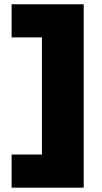

<svg xmlns="http://www.w3.org/2000/svg" viewBox="-20 -770 478 901"><path d="M372.8 -750V110.7H34.5V-44.8H273.1L176.8 51.6V-690.5L273.1 -594.5H34.5V-750Z"/></svg>

Font: Unbounded Variable
Style: Regular
Weight: 400
Designer: Luke Prowse, Jean-Baptiste Morizot, Fátima Lázaro, Florian Runge
Foundry: NaN
Version: Version 1.600;FEAKit 1.0